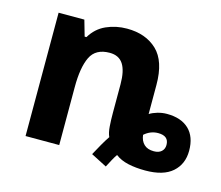

<svg xmlns="http://www.w3.org/2000/svg" viewBox="-88 -670 946 821"><g transform="rotate(15 385.0 -259.5)"><path d="M443 37 373 1Q386 -23 399 -46Q412 -69 425 -88Q417 -105 415 -133Q413 -161 413 -193V-319Q413 -378 394 -407.5Q375 -437 334 -437Q272 -437 249.5 -390.5Q227 -344 227 -257V0H78V-546H192L212 -476H220Q245 -518 287.5 -537Q330 -556 379 -556Q462 -556 512 -508.5Q562 -461 562 -356V-227Q576 -236 596.5 -242Q617 -248 638 -248Q701 -248 735.5 -215Q770 -182 770 -120Q770 -61 730 -25.5Q690 10 610 10Q568 10 534 2.5Q500 -5 477 -23Q468 -10 460.5 4Q453 18 443 37ZM624 -79Q646 -79 658 -90Q670 -101 670 -119Q670 -159 623 -159Q589 -159 562 -135Q565 -109 580.5 -94Q596 -79 624 -79Z"/></g></svg>

Font: Noto IKEA Latin
Style: Bold
Weight: 700
Designer: Monotype Design Team
Foundry: Monotype Imaging Inc.
Version: Version 1.0